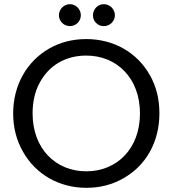

<svg xmlns="http://www.w3.org/2000/svg" viewBox="-20 -892 826 919"><path d="M90 -166C151 -57 264 7 393 7C458 7 518 -8 571 -39C678 -99 743 -212 743 -349C743 -418 728 -479 697 -533C636 -641 524 -705 393 -705C328 -705 269 -690 216 -660C109 -599 43 -485 43 -349C43 -281 59 -220 90 -166ZM170 -496C214 -579 294 -626 393 -626C540 -626 650 -517 650 -349C650 -181 540 -72 393 -72C246 -72 136 -181 136 -349C136 -405 147 -454 170 -496ZM440 -782C450 -772 462 -767 477 -767C506 -767 530 -790 530 -819C530 -848 506 -872 477 -872C448 -872 425 -848 425 -819C425 -804 430 -792 440 -782ZM262 -819C262 -790 286 -767 315 -767C343 -767 367 -790 367 -819C367 -848 343 -872 315 -872C286 -872 262 -848 262 -819Z"/></svg>

Font: Poppins
Style: Regular
Weight: 400
Designer: Ninad Kale (Devanagari), Jonny Pinhorn (Latin)
Foundry: Indian Type Foundry
Version: 4.004